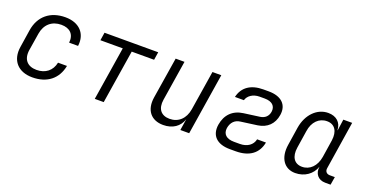

<svg xmlns="http://www.w3.org/2000/svg" viewBox="-33 -1081 3065 1613"><g transform="rotate(20 1500.0 -275.0)"><path d="M260 10C391 10 479 -59 502 -180H422C407 -105 351 -61 272 -61C190 -61 146 -111 159 -197L184 -353C198 -439 257 -489 340 -489C418 -489 461 -445 452 -370H532C547 -484 475 -560 351 -560C216 -560 124 -484 104 -353L80 -197C60 -71 132 10 260 10Z M816 0H896L972 -479H1172L1183 -550H703L692 -479H892Z M1430 10C1513 10 1574 -31 1597 -102L1581 0H1660L1747 -550H1668L1612 -197C1598 -109 1541 -57 1463 -57C1387 -57 1348 -106 1361 -190L1418 -550H1339L1280 -181C1262 -64 1321 10 1430 10Z M2079 9C2200 9 2274 -46 2293 -147H2214C2203 -94 2156 -61 2090 -61H2038C1970 -61 1935 -94 1943 -150C1952 -201 1982 -233 2031 -239L2178 -259C2260 -271 2314 -322 2327 -406C2342 -501 2281 -559 2168 -559H2121C2009 -559 1938 -510 1917 -418H1997C2008 -459 2052 -491 2111 -491H2157C2223 -491 2257 -458 2249 -406C2242 -364 2215 -339 2171 -333L2031 -314C1939 -302 1881 -244 1866 -152C1850 -51 1910 9 2027 9Z M2610 10C2693 10 2760 -37 2785 -110C2775 -47 2812 0 2876 0H2924L2936 -72H2891C2862 -72 2845 -92 2850 -121L2917 -550H2838L2824 -450H2822C2820 -517 2774 -560 2701 -560C2602 -560 2520 -478 2500 -356L2475 -193C2456 -72 2511 10 2610 10ZM2646 -59C2577 -59 2542 -112 2555 -197L2579 -353C2591 -438 2644 -491 2715 -491C2784 -491 2819 -438 2807 -353L2783 -197C2769 -112 2716 -59 2646 -59Z"/></g></svg>

Font: JetBrains Mono Light
Style: Italic
Weight: 336
Italic angle: -9°
Monospace: yes
Designer: Philipp Nurullin, Konstantin Bulenkov
Foundry: JetBrains
Version: Version 2.305